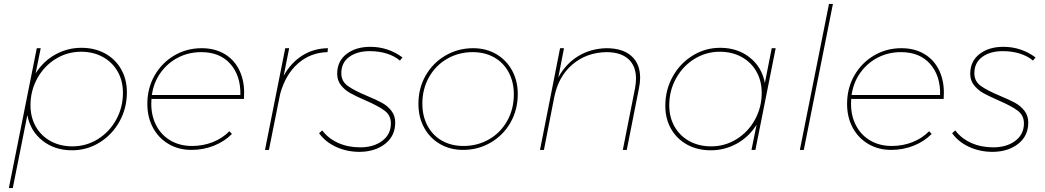

<svg xmlns="http://www.w3.org/2000/svg" viewBox="-20 -762 5312 976"><path d="M625 -293Q625 -212 587.5 -144.5Q550 -77 486 -37.5Q422 2 346 2Q258 2 196 -47Q134 -96 119 -177L45 194H25L167 -517H187L161 -389Q200 -451 261.5 -485Q323 -519 394 -519Q461 -519 513.5 -490.5Q566 -462 595.5 -410.5Q625 -359 625 -293ZM135 -227Q135 -166 162 -118.5Q189 -71 237.5 -44.5Q286 -18 348 -18Q418 -18 477 -54.5Q536 -91 570.5 -153.5Q605 -216 605 -290Q605 -351 578 -398.5Q551 -446 502.5 -472.5Q454 -499 392 -499Q322 -499 263 -462.5Q204 -426 169.5 -363.5Q135 -301 135 -227Z M750 -259Q749 -251 749 -235Q749 -172 775 -123Q801 -74 848 -47Q895 -20 956 -20Q1012 -20 1061.5 -39.5Q1111 -59 1146 -95L1159 -81Q1120 -42 1066.5 -21Q1013 0 954 0Q888 0 837 -30Q786 -60 757.5 -113Q729 -166 729 -234Q729 -314 766 -378.5Q803 -443 866 -480Q929 -517 1005 -517Q1071 -517 1120 -488.5Q1169 -460 1195 -408.5Q1221 -357 1221 -291Q1221 -270 1220 -259ZM752 -279H1202Q1204 -377 1151 -437Q1098 -497 1003 -497Q939 -497 885.5 -469.5Q832 -442 796.5 -392.5Q761 -343 752 -279Z M1647 -517 1645 -497Q1558 -495 1494.5 -439Q1431 -383 1404 -284L1347 0H1327L1430 -517H1450L1422 -377Q1459 -443 1516.5 -479.5Q1574 -516 1647 -517Z M1602 -85 1618 -99Q1649 -58 1699 -35.5Q1749 -13 1811 -13Q1879 -13 1923 -46Q1967 -79 1967 -135Q1967 -176 1934.5 -200Q1902 -224 1837 -252Q1789 -273 1761 -288.5Q1733 -304 1713.5 -328.5Q1694 -353 1694 -387Q1694 -451 1741.5 -487.5Q1789 -524 1862 -524Q1953 -524 2026 -470L2013 -454Q1986 -477 1946.5 -489.5Q1907 -502 1859 -502Q1795 -502 1755 -472.5Q1715 -443 1715 -390Q1715 -349 1747.5 -325.5Q1780 -302 1845 -275Q1893 -255 1921.5 -239.5Q1950 -224 1969.5 -199Q1989 -174 1989 -139Q1989 -71 1938 -31Q1887 9 1809 10Q1743 10 1688 -15.5Q1633 -41 1602 -85Z M2612 -284Q2612 -204 2575 -139Q2538 -74 2474 -37Q2410 0 2334 0Q2268 0 2216.5 -30Q2165 -60 2136 -113Q2107 -166 2107 -234Q2107 -314 2144 -378.5Q2181 -443 2245 -480Q2309 -517 2385 -517Q2451 -517 2502.5 -487Q2554 -457 2583 -404Q2612 -351 2612 -284ZM2127 -235Q2127 -172 2153 -123Q2179 -74 2226.5 -47Q2274 -20 2336 -20Q2407 -20 2465.5 -53.5Q2524 -87 2558 -147Q2592 -207 2592 -283Q2592 -345 2566 -394Q2540 -443 2492.5 -470Q2445 -497 2383 -497Q2312 -497 2253.5 -463.5Q2195 -430 2161 -370Q2127 -310 2127 -235Z M3234 -366Q3234 -342 3228 -313L3166 0H3146L3208 -313Q3213 -341 3213 -362Q3213 -427 3174 -462Q3135 -497 3062 -497Q2961 -495 2889.5 -434Q2818 -373 2797 -266L2745 0H2725L2827 -517H2847L2818 -368Q2856 -438 2919 -476.5Q2982 -515 3062 -517Q3145 -517 3189.5 -477.5Q3234 -438 3234 -366Z M3362 -224Q3362 -305 3399.5 -372.5Q3437 -440 3501 -479.5Q3565 -519 3641 -519Q3729 -519 3791 -470Q3853 -421 3868 -340L3903 -517H3923L3820 0H3800L3826 -128Q3787 -66 3725.5 -32Q3664 2 3593 2Q3526 2 3473.5 -26.5Q3421 -55 3391.5 -106.5Q3362 -158 3362 -224ZM3852 -290Q3852 -351 3825 -398.5Q3798 -446 3749.5 -472.5Q3701 -499 3639 -499Q3569 -499 3510 -462.5Q3451 -426 3416.5 -363.5Q3382 -301 3382 -227Q3382 -166 3409 -118.5Q3436 -71 3484.5 -44.5Q3533 -18 3595 -18Q3665 -18 3724 -54.5Q3783 -91 3817.5 -153.5Q3852 -216 3852 -290Z M4214 -742 4066 0H4046L4194 -742Z M4307 -259Q4306 -251 4306 -235Q4306 -172 4332 -123Q4358 -74 4405 -47Q4452 -20 4513 -20Q4569 -20 4618.5 -39.5Q4668 -59 4703 -95L4716 -81Q4677 -42 4623.5 -21Q4570 0 4511 0Q4445 0 4394 -30Q4343 -60 4314.5 -113Q4286 -166 4286 -234Q4286 -314 4323 -378.5Q4360 -443 4423 -480Q4486 -517 4562 -517Q4628 -517 4677 -488.5Q4726 -460 4752 -408.5Q4778 -357 4778 -291Q4778 -270 4777 -259ZM4309 -279H4759Q4761 -377 4708 -437Q4655 -497 4560 -497Q4496 -497 4442.5 -469.5Q4389 -442 4353.5 -392.5Q4318 -343 4309 -279Z M4820 -85 4836 -99Q4867 -58 4917 -35.5Q4967 -13 5029 -13Q5097 -13 5141 -46Q5185 -79 5185 -135Q5185 -176 5152.5 -200Q5120 -224 5055 -252Q5007 -273 4979 -288.5Q4951 -304 4931.5 -328.5Q4912 -353 4912 -387Q4912 -451 4959.5 -487.5Q5007 -524 5080 -524Q5171 -524 5244 -470L5231 -454Q5204 -477 5164.5 -489.5Q5125 -502 5077 -502Q5013 -502 4973 -472.5Q4933 -443 4933 -390Q4933 -349 4965.5 -325.5Q4998 -302 5063 -275Q5111 -255 5139.5 -239.5Q5168 -224 5187.5 -199Q5207 -174 5207 -139Q5207 -71 5156 -31Q5105 9 5027 10Q4961 10 4906 -15.5Q4851 -41 4820 -85Z"/></svg>

Font: TypoPRO Montserrat
Style: Italic
Weight: 250
Italic angle: -11.3°
Designer: Julieta Ulanovsky
Foundry: Julieta Ulanovsky
Version: Version 6.001